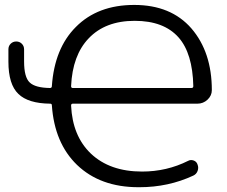

<svg xmlns="http://www.w3.org/2000/svg" viewBox="-20 -783 936 790"><path d="M272.5 -428.7Q272.5 -420.9 279.3 -420.9H767.6Q775.4 -420.9 775.4 -428.7Q772.5 -563.5 714.8 -628.9Q654.3 -697.3 534.2 -697.3Q413.1 -697.3 344.7 -625Q278.3 -555.7 272.5 -428.7ZM185.5 -420.9Q193.4 -420.9 193.4 -428.7Q204.1 -584 292 -671.9Q381.8 -762.7 532.2 -762.7Q683.6 -762.7 767.6 -666Q851.6 -568.4 851.6 -412.1Q851.6 -389.6 834 -373Q816.4 -356.4 792 -356.4H279.3Q272.5 -356.4 272.5 -348.6Q278.3 -223.6 353.5 -151.4Q431.6 -77.1 564.5 -77.1Q666 -77.1 753.9 -121.1Q764.6 -127 776.9 -122.6Q789.1 -118.2 793 -105.5Q797.9 -92.8 793 -79.6Q788.1 -66.4 775.4 -60.5Q672.9 -12.7 553.7 -12.7Q551.8 -12.7 549.8 -12.7Q392.6 -12.7 296.9 -104.5Q204.1 -194.3 193.4 -349.6Q193.4 -356.4 186.5 -356.4Q95.7 -357.4 55.7 -396.5Q14.6 -435.5 14.6 -529.3V-580.1Q14.6 -593.8 23.9 -603Q33.2 -612.3 46.9 -612.3Q60.5 -612.3 69.8 -603Q79.1 -593.8 79.1 -580.1V-530.3Q79.1 -464.8 102.5 -443.4Q125 -421.9 185.5 -420.9Z"/></svg>

Font: Gen Jyuu Gothic P Normal
Style: Regular
Weight: 300
Designer: [Source Han Sans]
Ryoko NISHIZUKA  (kana & ideographs); Paul D. Hunt (Latin, Greek & Cyrillic); Wenlong ZHANG  (bopomofo
Version: Version 1.002.20150607